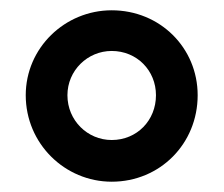

<svg xmlns="http://www.w3.org/2000/svg" viewBox="-20 -828 435 373"><path d="M197 -475C291 -475 364 -549 364 -643C364 -735 291 -808 197 -808C106 -808 30 -735 30 -643C30 -549 106 -475 197 -475ZM111 -643C111 -691 150 -729 197 -729C246 -729 283 -691 283 -643C283 -594 246 -556 197 -556C150 -556 111 -594 111 -643Z"/></svg>

Font: Vanilla Cream
Style: Bold
Weight: 700
Designer: Jeremy Tribby, Jinavaṁso
Foundry: Tribby Type
Version: Version 1.422;Glyphs 3.1.2 (3151)